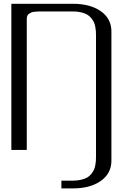

<svg xmlns="http://www.w3.org/2000/svg" viewBox="-20 -812 686 1040"><path d="M41.5 -791.5H375Q468.8 -791.5 526.1 -751.2Q583.5 -710.9 583.5 -641.6V58.1Q583.5 127.4 526.1 168Q468.8 208.5 375 208.5H312.5V166.5H375Q399.9 166.5 419.9 161.6Q439.9 156.7 452.6 149.4Q465.3 142.1 474.6 130.1Q483.9 118.2 488.8 107.7Q493.7 97.2 496.3 82.5Q499 67.9 499.5 58.3Q500 48.8 500 35.6V-618.7Q500 -631.8 499.5 -641.6Q499 -651.4 496.3 -666Q493.7 -680.7 488.8 -691.2Q483.9 -701.7 474.6 -713.4Q465.3 -725.1 452.6 -732.7Q439.9 -740.2 419.9 -745.1Q399.9 -750 375 -750H208.5Q194.3 -750 187.3 -749.8Q180.2 -749.5 168.5 -748.5Q156.7 -747.6 150.6 -744.9Q144.5 -742.2 137.7 -737.8Q130.9 -733.4 127.9 -726.1Q125 -718.8 125 -708.5V0H41.5Z"/></svg>

Font: Gputeks
Style: Regular
Weight: 500
Version: Version 0.9